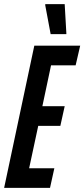

<svg xmlns="http://www.w3.org/2000/svg" viewBox="-29 -909 408 929"><path d="M-9 0 137 -688H359L337 -593H218L176 -395H284L263 -300H156L112 -95H234L213 0ZM216 -744 190 -883V-889H284L292 -749V-744Z"/></svg>

Font: Saira UltraCondensed
Style: Bold Italic
Weight: 700
Width: 1
Italic angle: -12°
Designer: Hector Gatti with collaboration of the Omnibus-Type team
Foundry: Omnibus-Type
Version: Version 1.101